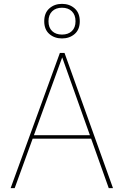

<svg xmlns="http://www.w3.org/2000/svg" viewBox="-20 -974 639 994"><path d="M35 0 290 -700H314L565 0H543L302 -677L56 0ZM134 -256 143 -274H459L468 -256ZM301 -775Q262 -775 235.5 -798Q209 -821 209 -864Q209 -907 235.5 -930.5Q262 -954 301 -954Q340 -954 366.5 -930.5Q393 -907 393 -864Q393 -821 366.5 -798Q340 -775 301 -775ZM301 -795Q333 -795 352 -813Q371 -831 371 -864Q371 -897 352 -915.5Q333 -934 301 -934Q269 -934 250 -915.5Q231 -897 231 -864Q231 -831 250 -813Q269 -795 301 -795Z"/></svg>

Font: DM Sans 11pt Thin
Style: Regular
Weight: 250
Version: Version 4.004;gftools[0.9.30]